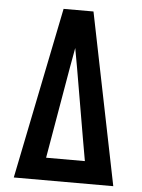

<svg xmlns="http://www.w3.org/2000/svg" viewBox="-53 -777 605 819"><g transform="rotate(5 250.0 -367.5)"><path d="M37 0 186 -735H314L463 0ZM167 -96H333L317 -187L265 -490Q261 -511 257.5 -531.5Q254 -552 250 -573Q246 -552 242.5 -531.5Q239 -511 235 -490Z"/></g></svg>

Font: Iosevka
Style: Bold
Weight: 700
Monospace: yes
Designer: Belleve Invis
Foundry: Belleve Invis
Version: Version 32.5.0; ttfautohint (v1.8.4)